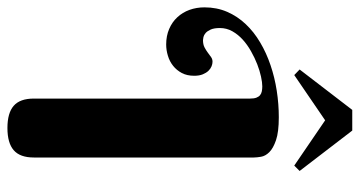

<svg xmlns="http://www.w3.org/2000/svg" viewBox="-248 -722 978 522"><g transform="rotate(90 241.0 -461.0)"><path d="M408.2 -64Q408.2 -26.4 388.4 -9.3Q368.7 7.8 328.1 7.8Q287.1 7.8 267.6 -9.3Q248 -26.4 248 -64V-651.9Q248 -662.6 245.6 -668.9Q243.2 -675.3 238.8 -679Q234.4 -682.6 228.3 -683.8Q222.2 -685.1 214.8 -685.1Q204.1 -685.1 188.2 -681.6Q172.4 -678.2 154.8 -671.4Q137.2 -664.6 119.4 -654.5Q101.6 -644.5 87.6 -631.8Q73.7 -619.1 64.9 -603.5Q56.2 -587.9 56.2 -569.8Q56.2 -554.2 60.3 -544.9Q64.5 -535.6 69.8 -531Q75.2 -526.4 80.8 -525.1Q86.4 -523.9 88.9 -523.9Q101.1 -523.9 108.9 -528.1Q116.7 -532.2 123 -536.9Q129.4 -541.5 135 -545.7Q140.6 -549.8 147.9 -549.8Q153.8 -549.8 160.4 -547.1Q167 -544.4 172.6 -538.6Q178.2 -532.7 182.1 -523.2Q186 -513.7 186 -500Q186 -480.5 178.5 -466.3Q170.9 -452.1 158.9 -442.6Q147 -433.1 131.6 -428.5Q116.2 -423.8 101.1 -423.8Q77.6 -423.8 58.8 -431.9Q40 -439.9 26.9 -454.1Q13.7 -468.3 6.8 -487.3Q0 -506.3 0 -527.8Q0 -561.5 12.2 -589.6Q24.4 -617.7 45.7 -640.1Q66.9 -662.6 95.5 -679.4Q124 -696.3 157.2 -707.5Q190.4 -718.8 226.6 -724.4Q262.7 -730 298.8 -730Q338.9 -730 361.1 -722.4Q383.3 -714.8 393.8 -704.1Q404.3 -693.4 406.2 -681.6Q408.2 -669.9 408.2 -662.1ZM335 -929.7 444.8 -786.6 430.2 -772 307.1 -856 184.1 -772 168.9 -786.6 278.8 -929.7Z"/></g></svg>

Font: Berkshire Swash
Style: Regular
Weight: 400
Designer: Astigmatic (AOETI)
Foundry: Astigmatic (AOETI)
Version: Version 1.001